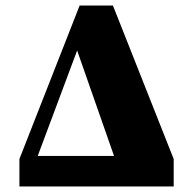

<svg xmlns="http://www.w3.org/2000/svg" viewBox="-20 -672 666 692"><path d="M50 0V-99L267 -652H387L606 -99V0ZM116 -110H391L258 -490Z"/></svg>

Font: Source Serif 4 Black
Style: Regular
Weight: 900
Designer: Frank Grießhammer
Foundry: Adobe
Version: Version 4.005;hotconv 1.1.0;makeotfexe 2.6.0